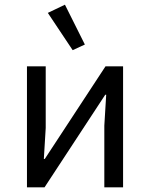

<svg xmlns="http://www.w3.org/2000/svg" viewBox="-20 -799 640 819"><path d="M95 0H170L429 -395H433L425 -263V0H505V-516H430L171 -121H167L175 -253V-516H95ZM290 -585 342 -609 257 -779 184 -744Z"/></svg>

Font: IBM Mono
Style: Regular
Weight: 400
Monospace: yes
Designer: Mike Abbink, Paul van der Laan, Pieter van Rosmalen
Foundry: Bold Monday
Version: Version 2.3